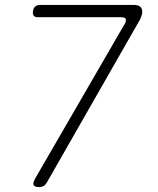

<svg xmlns="http://www.w3.org/2000/svg" viewBox="-20 -750 640 780"><path d="M123 -25 486 -652 490 -659Q491 -662 491 -665Q493 -673 488 -676.5Q483 -680 472 -680H135Q122 -680 117 -686Q112 -692 114 -705Q116 -718 123.5 -724Q131 -730 144 -730H524Q544 -730 552 -720.5Q560 -711 557 -693Q555 -685 553 -680.5Q551 -676 549 -671L170 -8Q165 1 157.5 5.5Q150 10 138 10Q126 10 120 5.5Q114 1 116 -8Q117 -12 118.5 -16Q120 -20 123 -25Z"/></svg>

Font: Maple Mono NL Thin
Style: Italic
Weight: 250
Italic angle: -10°
Monospace: yes
Designer: subframe7536
Version: Version 7.000